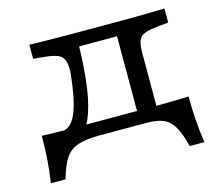

<svg xmlns="http://www.w3.org/2000/svg" viewBox="-83 -515 838 746"><g transform="rotate(-15 336.0 -142.0)"><path d="M264.3 -2.4Q210.9 -2.4 178.7 8.2Q146.5 18.8 127.4 46.7Q108.4 74.6 93.5 128.2H34.6Q41.8 79.5 44.9 35.1Q48 -9.3 48 -58.9Q82.6 -58 116.4 -57.2Q150.2 -56.5 184.8 -56.5H264.3H452V-2.4ZM109.9 11.3 121.4 -54.8Q137.9 -54.8 152.5 -62.8Q167.1 -70.8 179.8 -92.9Q192.5 -115.1 202.7 -158.1Q213 -201 220 -271.9Q220.9 -316.4 205 -332Q189.2 -347.6 140.5 -352.3L93 -356.9V-413.4Q130 -412.6 168.7 -411.8Q207.3 -411 259.9 -411H262.2H468.6H469.4Q522 -411 560.7 -411.8Q599.4 -412.6 636.4 -413.4V-356.9L588.9 -352.3Q540.1 -347.6 524.3 -332Q508.4 -316.4 508.4 -271.9V-206.7H430.5V-367.9L445.4 -356.9H263L278.4 -362.6Q276 -261.2 265.5 -190.1Q255 -118.9 235.3 -74.3Q215.7 -29.6 184.6 -9.2Q153.6 11.3 109.9 11.3ZM430.5 -2.4V-206.7H508.4V-2.4ZM430.5 -2.4 431.3 -10.5 440.7 -56.5H455.1H507.7Q540.8 -56.5 573.5 -57.2Q606.2 -58 638.6 -58.9Q638.5 -9.3 641.7 35.1Q644.8 79.5 651.9 128.2H593.1Q579.7 74.6 562.9 46.7Q546 18.8 520.5 8.2Q495 -2.4 455.1 -2.4Z"/></g></svg>

Font: Playfair 5pt SemiExpanded Light
Style: Regular
Weight: 300
Width: 6
Designer: Claus Eggers Sørensen
Foundry: Claus Eggers Sørensen
Version: Version 2.203